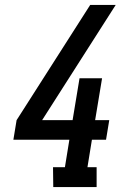

<svg xmlns="http://www.w3.org/2000/svg" viewBox="-20 -755 540 775"><path d="M195 0 194 -80H242L260 -191H34L47 -270L344 -735H447L150 -270H273L301 -439H392L364 -270H421L408 -191H351L333 -80H370V0Z"/></svg>

Font: Iosevka Curly Slab Medium
Style: Italic
Weight: 500
Italic angle: -9°
Monospace: yes
Designer: Belleve Invis
Foundry: Belleve Invis
Version: Version 22.1.2; ttfautohint (v1.8.4)